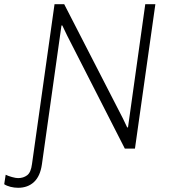

<svg xmlns="http://www.w3.org/2000/svg" viewBox="-96 -706 804 912"><path d="M-69 124Q-57 130 -39 135Q-21 140 -10 140Q15 140 33 126.5Q51 113 56 73L163 -686H209L488 -143L508 -101H512L594 -686H642L545 0H497L223 -537L200 -585H196L103 75Q95 131 65.5 158.5Q36 186 -10 186Q-28 186 -46 181.5Q-64 177 -76 169Z"/></svg>

Font: Chivo Thin Italic
Style: Regular
Weight: 100
Italic angle: -8.05°
Designer: Hector Gatti
Foundry: Omnibus-Type
Version: Version 1.007